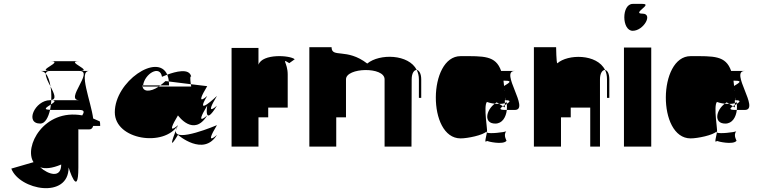

<svg xmlns="http://www.w3.org/2000/svg" viewBox="-20 -752 3901 985"><path d="M38 113C80 223 332 271 332 107C332 107 382 271 382 107V-89C384 -89 385 -88 387 -88H437C449 -88 455 -95 458 -106H494C494 -106 494 -133 490 -130C479 -135 468 -140 458 -144C447 -231 381 -388 437 -388H387C465 -388 309 -238 387 -238H243C272 -237 258 -227 241 -216C240 -206 239 -198 237 -189V-188H387C415 -188 412 -176 402 -160C204 -196 101 2 152 80ZM186 106C211 115 247 112 294 92C294 165 227 143 186 106ZM187 -118C211 -118 228 -149 237 -189C196 -189 221 -203 241 -216C242 -223 243 -230 243 -238H237C159 -238 105 -118 187 -118ZM187 -388C198 -388 207 -383 215 -374C216 -383 222 -388 237 -388H387C465 -388 309 -438 387 -438H237C315 -438 159 -388 237 -388ZM215 -374C213 -359 226 -333 239 -309C235 -336 227 -360 215 -374ZM237 -238C239 -238 241 -239 243 -239C243 -239 243 -238 243 -238ZM239 -309C243 -287 244 -263 243 -239C273 -243 256 -275 239 -309Z M569 -176C569 -34 824 4 893 -110C893 -110 824 -46 893 -160C893 -160 974 -46 1043 -160C1043 -160 974 -96 1043 -210C1043 -210 1024 -96 1093 -210C1093 -210 1024 -146 1093 -260C1093 -260 974 -146 1043 -260C1043 -260 974 -196 1043 -310L959 -320C960 -316 960 -312 961 -308H795C750 -278 711 -280 711 -314H714C722 -374 801 -421 811 -358C811 -358 822 -363 838 -369C789 -482 569 -334 569 -176ZM713 -308H795C797 -310 800 -312 802 -314H714C714 -312 713 -310 713 -308ZM802 -314H847C847 -321 847 -328 846 -334L829 -336C820 -327 811 -321 802 -314ZM838 -369C842 -359 845 -348 846 -334L959 -320C952 -372 961 -358 961 -358C953 -405 879 -384 838 -369ZM882 -82C888 -97 893 -110 893 -110C886 -99 883 -89 882 -82ZM882 -82C866 -41 843 23 893 -60C893 -60 1024 54 1093 -60C1093 -60 1024 4 1093 -110C1093 -110 875 -17 882 -82Z M1168 0H1306V-150H1356V-200H1456V-370C1456 -431 1420 -455 1464 -428L1492 -448C1468 -469 1326 -478 1306 -420V-506H1168Z M1567 0H1705V-150H1755V-345C1755 -406 1953 -411 1953 -345V0H2091L2092 -345C2092 -377 2105 -394 2118 -393C2077 -475 1927 -478 1864 -426C1758 -508 1681 -452 1681 -510H1567ZM2118 -393C2125 -379 2129 -363 2129 -345V-250H2141V-345C2141 -376 2129 -392 2118 -393Z M2343 -42C2378 -42 2459 -58 2478 -79C2479 -78 2479 -76 2478 -72C2475 -74 2475 -76 2478 -79C2483 -76 2459 -208 2478 -229C2480 -228 2498 -222 2518 -220C2521 -222 2525 -225 2528 -227L2541 -219C2552 -219 2562 -220 2570 -223V-238H2575C2574 -242 2572 -247 2571 -252C2573 -248 2575 -243 2576 -238C2603 -237 2595 -229 2580 -219C2581 -209 2581 -198 2580 -188H2621C2701 -188 2541 -388 2621 -388H2551C2523 -468 2462 -464 2343 -464C2176 -464 2171 -42 2343 -42ZM2478 -29C2483 -26 2559 -8 2578 -29C2583 -26 2559 -57 2577 -78C2568 -74 2492 -64 2478 -72C2475 -54 2462 -12 2478 -29ZM2518 -220C2473 -186 2460 -118 2521 -118C2557 -118 2576 -151 2580 -188H2571C2538 -188 2545 -197 2560 -207L2541 -219C2534 -219 2525 -219 2518 -220ZM2560 -207 2570 -201V-213C2567 -211 2563 -209 2560 -207ZM2563 -338H2571C2614 -338 2587 -324 2566 -311C2565 -321 2564 -329 2563 -338ZM2568 -288C2568 -288 2568 -289 2568 -289C2569 -289 2570 -288 2571 -288ZM2570 -213C2573 -215 2577 -217 2580 -219C2580 -222 2579 -226 2578 -229C2576 -227 2573 -224 2570 -223ZM2575 -238C2576 -235 2577 -234 2578 -232C2577 -234 2577 -236 2576 -238ZM2578 -79C2578 -79 2578 -78 2577 -78C2577 -78 2578 -79 2578 -79ZM2577 -277C2577 -278 2578 -279 2578 -279C2578 -279 2578 -278 2577 -277ZM2578 -229C2579 -229 2579 -230 2578 -232Z M2719 0H2858V-150H2908V-200H3008V0H3058V-345C3058 -377 3071 -394 3084 -393C3043 -477 2892 -475 2839 -427C2834 -430 2833 -510 2833 -510H2719ZM3084 -393C3091 -379 3094 -363 3094 -345V-250H3106V-345C3106 -376 3095 -392 3084 -393Z M3181 0H3321V-508H3181ZM3226 -594C3282 -594 3332 -682 3276 -682C3218 -682 3332 -732 3276 -732H3226C3168 -732 3169 -594 3226 -594Z M3523 -42C3558 -42 3639 -58 3658 -79C3659 -78 3659 -76 3658 -72C3655 -74 3655 -76 3658 -79C3663 -76 3639 -208 3658 -229C3660 -228 3678 -222 3698 -220C3701 -222 3705 -225 3708 -227L3721 -219C3732 -219 3742 -220 3750 -223V-238H3755C3754 -242 3752 -247 3751 -252C3753 -248 3755 -243 3756 -238C3783 -237 3775 -229 3760 -219C3761 -209 3761 -198 3760 -188H3801C3881 -188 3721 -388 3801 -388H3731C3703 -468 3642 -464 3523 -464C3356 -464 3351 -42 3523 -42ZM3658 -29C3663 -26 3739 -8 3758 -29C3763 -26 3739 -57 3757 -78C3748 -74 3672 -64 3658 -72C3655 -54 3642 -12 3658 -29ZM3698 -220C3653 -186 3640 -118 3701 -118C3737 -118 3756 -151 3760 -188H3751C3718 -188 3725 -197 3740 -207L3721 -219C3714 -219 3705 -219 3698 -220ZM3740 -207 3750 -201V-213C3747 -211 3743 -209 3740 -207ZM3743 -338H3751C3794 -338 3767 -324 3746 -311C3745 -321 3744 -329 3743 -338ZM3748 -288C3748 -288 3748 -289 3748 -289C3749 -289 3750 -288 3751 -288ZM3750 -213C3753 -215 3757 -217 3760 -219C3760 -222 3759 -226 3758 -229C3756 -227 3753 -224 3750 -223ZM3755 -238C3756 -235 3757 -234 3758 -232C3757 -234 3757 -236 3756 -238ZM3758 -79C3758 -79 3758 -78 3757 -78C3757 -78 3758 -79 3758 -79ZM3757 -277C3757 -278 3758 -279 3758 -279C3758 -279 3758 -278 3757 -277ZM3758 -229C3759 -229 3759 -230 3758 -232Z"/></svg>

Font: Digital Distortion
Style: Regular
Weight: 400
Version: Version 1